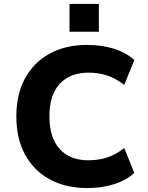

<svg xmlns="http://www.w3.org/2000/svg" viewBox="-20 -944 754 975"><path d="M423 11Q314 11 233 -33Q152 -77 107.5 -158.5Q63 -240 63 -353Q63 -466 107.5 -547Q152 -628 233 -672Q314 -716 423 -716Q496 -716 558.5 -696.5Q621 -677 662 -639L611 -513Q567 -547 523 -561Q479 -575 429 -575Q337 -575 284 -519Q231 -463 231 -354Q231 -244 283.5 -187Q336 -130 429 -130Q479 -130 523 -144Q567 -158 611 -192L662 -66Q621 -28 558.5 -8.5Q496 11 423 11ZM333 -783V-924H482V-783Z"/></svg>

Font: Nunito Sans 8pt ExtraBold
Style: Regular
Weight: 800
Version: Version 3.101;gftools[0.9.27]